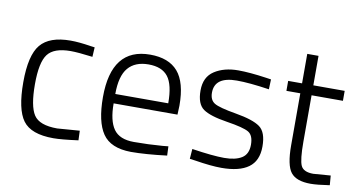

<svg xmlns="http://www.w3.org/2000/svg" viewBox="-68 -826 1877 1007"><g transform="rotate(10 870.5 -323.0)"><path d="M261 -510Q306 -510 368 -500L391 -497L388 -446Q309 -456 271 -456Q182 -456 149 -412.5Q116 -369 116 -252.5Q116 -136 146 -90Q176 -44 271 -44L390 -53L392 -2Q303 10 260 10Q141 10 97.5 -49Q54 -108 54 -252Q54 -396 101.5 -453Q149 -510 261 -510Z M832 -50 862 -53 864 -4Q751 10 673 10Q565 9 522 -54Q479 -117 479 -248Q479 -510 685 -510Q784 -510 833 -453.5Q882 -397 882 -273L880 -225H540Q540 -133 571.5 -88.5Q603 -44 679.5 -44Q756 -44 832 -50ZM540 -275H822Q822 -374 789.5 -416Q757 -458 685.5 -458Q614 -458 577 -414.5Q540 -371 540 -275Z M1156 -455Q1038 -455 1038 -370Q1038 -331 1064 -315Q1090 -299 1181.5 -283.5Q1273 -268 1310.5 -241Q1348 -214 1348 -137.5Q1348 -61 1299 -25.5Q1250 10 1155 10Q1100 10 1013 -4L984 -8L988 -61Q1100 -44 1160 -44Q1220 -44 1253.5 -65Q1287 -86 1287 -136Q1287 -186 1259.5 -202.5Q1232 -219 1141.5 -233Q1051 -247 1014 -273Q977 -299 977 -371Q977 -443 1028 -476Q1079 -509 1154 -509Q1214 -509 1304 -496L1331 -492L1329 -439Q1222 -455 1156 -455Z M1722 -447H1555V-200Q1555 -103 1569 -73Q1583 -43 1635 -43L1727 -50L1731 1Q1665 11 1630 11Q1554 11 1524.5 -26.5Q1495 -64 1495 -170V-447H1421V-500H1495V-657H1555V-500H1722Z"/></g></svg>

Font: Titillium Web[RUS by Daymarius]
Style: Regular
Weight: 300
Designer: Cyrillization by Daymarius
Foundry: Cyrillization by Daymarius
Version: Version 1.002 September 12, 2018